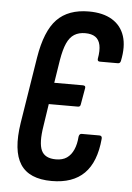

<svg xmlns="http://www.w3.org/2000/svg" viewBox="-50 -699 512 744"><g transform="rotate(5 206.0 -327.5)"><path d="M179 6Q91 6 57 -46.5Q23 -99 40 -208L81 -465Q98 -570 142 -615.5Q186 -661 266 -661Q321 -661 356.5 -639.5Q392 -618 405 -578Q418 -538 406 -481Q404 -471 395 -471H325Q315 -471 316 -481Q322 -514 317.5 -535Q313 -556 298.5 -566Q284 -576 259 -576Q234 -576 216.5 -565Q199 -554 188 -529.5Q177 -505 170 -463L156 -374H267Q279 -374 277 -364L266 -301Q265 -290 256 -290H142L129 -204Q118 -137 131.5 -108Q145 -79 188 -79Q214 -79 230.5 -90.5Q247 -102 256.5 -123.5Q266 -145 268 -174Q270 -186 279 -186H348Q359 -186 358 -174Q350 -83 305.5 -38.5Q261 6 179 6Z"/></g></svg>

Font: Sofia Sans Extra Condensed SemiBold
Style: Italic
Weight: 600
Italic angle: -9°
Designer: Botio Nikoltchev, Ani Petrova
Foundry: lettersoup
Version: Version 4.101